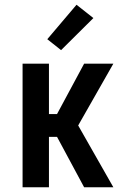

<svg xmlns="http://www.w3.org/2000/svg" viewBox="-20 -788 540 808"><path d="M75 0V-520H186V-308H220L334 -520H457L309 -260L457 0H334L220 -212H186V0ZM237 -577 179 -623 302 -768 373 -712Z"/></svg>

Font: Iosevka Algr
Style: Bold
Weight: 700
Monospace: yes
Designer: Belleve Invis
Foundry: Belleve Invis
Version: Version 26.0.2; ttfautohint (v1.8.3)